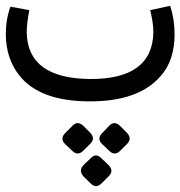

<svg xmlns="http://www.w3.org/2000/svg" viewBox="-48 -349 621 661"><path d="M262 -77Q477 -76 480 -238Q480 -270 469 -314L538 -329Q553 -282 553 -231Q553 -141 505 -87Q430 0 262 0Q88 0 18 -90Q-27 -147 -28 -230Q-28 -283 -12 -326L53 -314Q44 -269 44 -237Q47 -79 262 -77ZM301.9 282.1Q282.6 301.4 263.4 282.1L239.8 258.6Q220.6 238.3 240.9 217.9L265.5 194.4Q282.6 177.3 300.8 195.5L325.4 219Q345.8 239.3 325.4 258.6ZM366.1 169.8Q346.8 189 327.6 169.8L304 147.3Q283.7 128.1 305.1 107.7L328.7 83.1Q345.8 66 365 84.2L388.6 107.7Q407.8 128.1 389.6 146.3ZM238.8 169.8Q219.5 189 200.3 169.8L176.7 147.3Q156.4 128.1 177.8 107.7L202.4 83.1Q219.5 66 238.8 84.2L262.3 107.7Q281.6 128.1 262.3 146.3Z"/></svg>

Font: Vazir Code FD
Style: Code-FD
Weight: 400
Foundry: DejaVu fonts team - Redesigned by Saber Rastikerdar
Version: Version 1.1.2